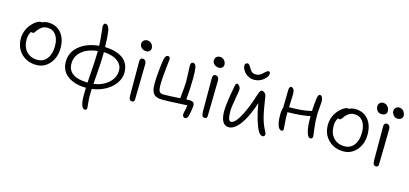

<svg xmlns="http://www.w3.org/2000/svg" viewBox="-79 -1305 4695 2205"><g transform="rotate(15 2269.0 -203.0)"><path d="M311 -46.9Q201.7 -46.9 131.3 -116.7Q61 -186.5 61 -294.9Q61 -338.4 74.7 -378.9Q88.4 -419.4 108.9 -447.3Q129.4 -475.1 153.1 -496.3Q176.8 -517.6 197.3 -527.8Q217.8 -538.1 231 -538.1Q238.3 -538.1 244.1 -536.1Q284.2 -553.2 316.9 -553.2Q415.5 -553.2 473.1 -486.3Q530.8 -419.4 530.8 -305.2Q530.8 -194.8 467.8 -120.8Q404.8 -46.9 311 -46.9ZM127.9 -301.8Q127.9 -212.4 176.8 -159.7Q225.6 -106.9 308.1 -106.9Q379.4 -106.9 421.1 -162.4Q462.9 -217.8 462.9 -311Q462.9 -396 426.3 -444.6Q389.6 -493.2 325.2 -493.2Q293.9 -493.2 273.4 -482.7Q252.9 -472.2 230 -449.2Q217.8 -437 208 -421.4Q198.2 -405.8 191.9 -399.4Q185.5 -393.1 173.8 -393.1Q160.6 -393.1 154.8 -398.9Q127.9 -358.4 127.9 -301.8Z M925.8 58.1Q880.9 58.1 838.9 50.3Q796.9 42.5 758.3 24.7Q719.7 6.8 691.2 -19Q662.6 -44.9 645.8 -83.7Q628.9 -122.6 628.9 -169.9Q628.9 -215.8 643.8 -255.9Q658.7 -295.9 684.1 -325Q709.5 -354 741.7 -376.7Q773.9 -399.4 810.8 -413.8Q847.7 -428.2 882.8 -436Q918 -443.8 951.7 -445.8Q950.2 -500 945.3 -551Q940.4 -602.1 936.5 -631.8Q932.6 -661.6 932.6 -668.9Q932.6 -688 939.5 -699.5Q946.3 -710.9 956.5 -710.9Q976.6 -710.9 990.7 -688.7Q1004.9 -666.5 1008.8 -637.2Q1018.6 -571.3 1021.5 -450.2Q1085.9 -448.2 1137.9 -434.3Q1189.9 -420.4 1229.7 -393.6Q1269.5 -366.7 1291 -323.2Q1312.5 -279.8 1312.5 -222.2Q1312.5 -175.3 1290 -129.9Q1267.6 -84.5 1227.3 -46.9Q1187 -9.3 1127.4 17.8Q1067.9 44.9 997.6 54.2Q995.6 111.8 995.6 137.2Q995.6 176.3 1000.7 224.1Q1005.9 272 1005.9 274.9Q1005.9 287.6 1000.5 296.4Q995.1 305.2 983.9 305.2Q957.5 305.2 942.6 266.1Q927.7 227.1 927.7 150.9Q927.7 122.6 929.7 58.1ZM1022.9 -370.1Q1022.9 -321.3 1019.8 -263.4Q1016.6 -205.6 1010.3 -121.8Q1003.9 -38.1 1002 -6.8Q1106.9 -21 1176.3 -82.5Q1245.6 -144 1245.6 -231.9Q1245.6 -298.8 1185.3 -342.8Q1125 -386.7 1022.9 -390.1ZM696.8 -169.9Q696.8 -7.8 932.6 -3.9Q935.1 -49.3 940.4 -128.2Q945.8 -207 949.2 -268.3Q952.6 -329.6 952.6 -377.9V-384.8Q879.4 -377 822.8 -350.8Q766.1 -324.7 731.4 -277.8Q696.8 -231 696.8 -169.9Z M1488.8 -525.9Q1456.5 -525.9 1434.1 -545.9Q1411.6 -565.9 1411.6 -595.2Q1411.6 -618.2 1428.2 -634Q1444.8 -649.9 1469.7 -649.9Q1502.4 -649.9 1522.7 -627.2Q1543 -604.5 1543 -574.2Q1543 -555.7 1529.3 -540.8Q1515.6 -525.9 1488.8 -525.9ZM1481 73.2Q1460.9 73.2 1451.9 57.9Q1442.9 42.5 1442.9 8.8Q1442.9 -116.2 1442.4 -233.2Q1441.9 -350.1 1441.9 -392.1Q1441.9 -411.6 1450.2 -422.9Q1458.5 -434.1 1474.6 -434.1Q1492.7 -434.1 1504.9 -420.4Q1517.1 -406.7 1517.6 -382.8Q1518.1 -341.3 1513.9 -168.7Q1509.8 3.9 1509.8 41Q1509.8 73.2 1481 73.2Z M2117.7 100.1Q2103.5 100.1 2095.5 88.9Q2087.4 77.6 2087.4 63Q2087.4 52.2 2096.2 13.9Q2105 -24.4 2107.4 -47.9Q2083 -46.9 2021.5 -43.7Q1960 -40.5 1905 -38.3Q1850.1 -36.1 1809.6 -36.1Q1776.4 -36.1 1752.4 -43.9Q1728.5 -51.8 1714.4 -64.5Q1700.2 -77.1 1692.1 -98.4Q1684.1 -119.6 1681.4 -141.8Q1678.7 -164.1 1678.7 -195.8Q1678.7 -246.6 1687.3 -339.8Q1695.8 -433.1 1704.6 -479Q1710 -508.8 1720.2 -523.4Q1730.5 -538.1 1750.5 -538.1Q1759.8 -538.1 1766.6 -528.8Q1773.4 -519.5 1773.4 -507.8Q1773.4 -502.4 1767.1 -449.7Q1760.7 -397 1754.2 -324Q1747.6 -251 1747.6 -195.8Q1747.6 -139.2 1759.8 -118.2Q1772 -97.2 1812.5 -97.2Q1887.7 -97.2 2007.3 -106Q2023.4 -259.3 2023.4 -307.1Q2023.4 -359.4 2020 -416.3Q2016.6 -473.1 2016.6 -487.8Q2016.6 -512.2 2022.9 -525.1Q2029.3 -538.1 2047.4 -538.1Q2059.6 -538.1 2070.1 -525.1Q2080.6 -512.2 2083.5 -495.1Q2091.3 -450.7 2091.3 -367.2Q2091.3 -321.3 2087.4 -243.2Q2083.5 -165 2077.6 -110.8Q2091.8 -111.8 2118.7 -111.8Q2175.3 -111.8 2175.3 -64.9Q2175.3 -45.4 2168.5 -3.9Q2161.6 37.6 2155.3 61Q2144.5 100.1 2117.7 100.1Z M2344.2 -559.1Q2312 -559.1 2289.6 -578.9Q2267.1 -598.6 2267.1 -627.9Q2267.1 -651.4 2283.7 -667.2Q2300.3 -683.1 2325.2 -683.1Q2357.9 -683.1 2378.2 -660.2Q2398.4 -637.2 2398.4 -606.9Q2398.4 -588.4 2384.8 -573.7Q2371.1 -559.1 2344.2 -559.1ZM2336.4 40Q2316.4 40 2307.4 24.9Q2298.3 9.8 2298.3 -23.9Q2298.3 -148.9 2297.9 -265.9Q2297.4 -382.8 2297.4 -424.8Q2297.4 -444.3 2305.7 -455.6Q2314 -466.8 2330.1 -466.8Q2348.1 -466.8 2360.4 -453.4Q2372.6 -439.9 2373 -416Q2373.5 -374.5 2369.4 -201.9Q2365.2 -29.3 2365.2 7.8Q2365.2 40 2336.4 40Z M2769 -529.8Q2736.3 -529.8 2707.3 -543.2Q2678.2 -556.6 2660.2 -576.4Q2642.1 -596.2 2631.6 -617.7Q2621.1 -639.2 2621.1 -657.2Q2621.1 -673.8 2629.9 -683.3Q2638.7 -692.9 2652.8 -692.9Q2655.8 -692.9 2658.7 -692.1Q2661.6 -691.4 2664.3 -689.2Q2667 -687 2669.4 -685.1Q2671.9 -683.1 2674.8 -679.2Q2677.7 -675.3 2679.9 -672.6Q2682.1 -669.9 2685.5 -664.8Q2689 -659.7 2690.7 -656.5Q2692.4 -653.3 2696.3 -647Q2700.2 -640.6 2702.1 -637.2Q2715.3 -615.2 2731.4 -604.7Q2747.6 -594.2 2774.9 -594.2Q2814.9 -594.2 2845.2 -623Q2851.6 -628.4 2862.3 -638.4Q2873 -648.4 2879.2 -653.8Q2885.3 -659.2 2893.6 -663.6Q2901.9 -668 2909.2 -668Q2917.5 -668 2922.4 -661.1Q2927.2 -654.3 2927.2 -644Q2927.2 -606 2879.4 -567.9Q2831.5 -529.8 2769 -529.8ZM2629.9 71.8Q2532.2 71.8 2532.2 -99.1Q2532.2 -140.1 2544.4 -228Q2556.6 -315.9 2566.9 -361.8Q2567.9 -367.7 2569.3 -376.2Q2570.8 -384.8 2571.5 -389.6Q2572.3 -394.5 2573.5 -401.1Q2574.7 -407.7 2575.7 -411.4Q2576.7 -415 2578.1 -419.4Q2579.6 -423.8 2581.1 -426.3Q2582.5 -428.7 2584.5 -430.9Q2586.4 -433.1 2588.9 -434.1Q2591.3 -435.1 2594.2 -435.1Q2609.9 -435.1 2624 -417.5Q2638.2 -399.9 2638.2 -376Q2638.2 -361.3 2619.6 -258.8Q2601.1 -156.2 2601.1 -111.8Q2601.1 -59.1 2609.1 -27.1Q2617.2 4.9 2640.1 4.9Q2707.5 4.9 2804.2 -233.9Q2816.4 -264.2 2828.1 -298.8Q2839.8 -333.5 2846.4 -355Q2853 -376.5 2860.4 -395.5Q2867.7 -414.6 2875.2 -423.3Q2882.8 -432.1 2892.1 -432.1Q2910.6 -432.1 2926.3 -417.5Q2941.9 -402.8 2946.3 -377Q2948.2 -365.2 2955.8 -315.2Q2963.4 -265.1 2970.5 -226.1Q2977.5 -187 2985.8 -153.8Q2996.1 -111.8 3009.8 -74.7Q3023.4 -37.6 3033.9 -17.6Q3044.4 2.4 3051.8 18.3Q3059.1 34.2 3059.1 41Q3059.1 54.7 3051.8 62.7Q3044.4 70.8 3033.2 70.8Q3002.9 70.8 2978.8 28.6Q2954.6 -13.7 2929.2 -97.2Q2903.8 -182.6 2888.2 -283.2Q2869.6 -226.1 2836.9 -149.9Q2817.4 -105.5 2795.4 -67.6Q2773.4 -29.8 2747.1 2.4Q2720.7 34.7 2690.4 53.2Q2660.2 71.8 2629.9 71.8Z M3228.5 -46.9Q3197.8 -46.9 3181.2 -91.8Q3164.6 -136.7 3164.6 -214.8Q3164.6 -279.3 3176.8 -304.2Q3180.7 -445.8 3180.7 -516.1Q3180.7 -537.1 3187 -549.1Q3193.4 -561 3204.6 -561Q3222.7 -561 3234.6 -543.2Q3246.6 -525.4 3246.6 -490.2Q3246.6 -473.6 3245.6 -447.3Q3244.6 -420.9 3242.9 -386Q3241.2 -351.1 3240.7 -330.1H3261.7Q3407.2 -330.1 3506.8 -356Q3510.7 -446.3 3519.5 -505.9Q3527.3 -558.1 3546.9 -558.1Q3565.4 -558.1 3575.7 -538.1Q3585.9 -518.1 3585.9 -487.8Q3585.9 -465.3 3580.3 -411.1Q3574.7 -356.9 3574.7 -326.2Q3574.7 -250 3585.7 -163.8Q3596.7 -77.6 3596.7 -77.1Q3596.7 -63.5 3588.6 -55.2Q3580.6 -46.9 3568.8 -46.9Q3539.6 -46.9 3522.7 -108.9Q3505.9 -170.9 3505.9 -266.1V-294.9Q3406.7 -272 3237.8 -270V-251Q3237.8 -199.7 3242.7 -137Q3247.6 -74.2 3247.6 -70.8Q3247.6 -60.1 3242.4 -53.5Q3237.3 -46.9 3228.5 -46.9Z M3973.6 -1Q3864.3 -1 3793.9 -70.8Q3723.6 -140.6 3723.6 -249Q3723.6 -292.5 3737.3 -333Q3751 -373.5 3771.5 -401.4Q3792 -429.2 3815.7 -450.4Q3839.4 -471.7 3859.9 -481.9Q3880.4 -492.2 3893.6 -492.2Q3905.3 -489.7 3906.7 -488.8Q3943.8 -506.8 3979.5 -506.8Q4078.1 -506.8 4135.7 -439.9Q4193.4 -373 4193.4 -258.8Q4193.4 -148.4 4130.4 -74.7Q4067.4 -1 3973.6 -1ZM3790.5 -255.9Q3790.5 -166.5 3839.4 -113.8Q3888.2 -61 3970.7 -61Q4042 -61 4083.7 -116.5Q4125.5 -171.9 4125.5 -265.1Q4125.5 -349.6 4088.9 -398.2Q4052.2 -446.8 3987.8 -446.8Q3956.5 -446.8 3936 -436.3Q3915.5 -425.8 3892.6 -402.8Q3880.4 -390.6 3870.6 -375.2Q3860.8 -359.9 3854.5 -353.5Q3848.1 -347.2 3836.4 -347.2Q3822.3 -347.2 3817.4 -353Q3790.5 -312.5 3790.5 -255.9Z M4284.2 -527.8Q4254.9 -527.8 4236.1 -549.3Q4217.3 -570.8 4217.3 -602.1Q4217.3 -625.5 4232.2 -641.8Q4247.1 -658.2 4271 -658.2Q4307.1 -658.2 4327.6 -634Q4348.1 -609.9 4348.1 -579.1Q4348.1 -527.8 4284.2 -527.8ZM4474.1 -524.9Q4448.2 -524.9 4428.2 -547.9Q4408.2 -570.8 4408.2 -599.1Q4408.2 -622.1 4424.8 -637.9Q4441.4 -653.8 4466.3 -653.8Q4497.6 -653.8 4517.8 -628.2Q4538.1 -602.5 4538.1 -573.2Q4538.1 -554.7 4522 -539.8Q4505.9 -524.9 4474.1 -524.9ZM4380.4 68.8Q4360.4 68.8 4351.3 53.7Q4342.3 38.6 4342.3 4.9Q4342.3 -120.1 4341.8 -237.1Q4341.3 -354 4341.3 -396Q4341.3 -415.5 4349.6 -426.8Q4357.9 -438 4374 -438Q4392.1 -438 4404.3 -424.6Q4416.5 -411.1 4417 -387.2Q4417.5 -345.7 4413.3 -172.9Q4409.2 0 4409.2 37.1Q4409.2 68.8 4380.4 68.8Z"/></g></svg>

Font: Shantell Sans Bouncy
Style: Regular
Weight: 300
Designer: Stephen Nixon, Anya Danilova, Shantell Martin
Foundry: Arrow Type
Version: Version 1.006;[9816181b4]